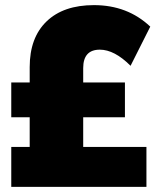

<svg xmlns="http://www.w3.org/2000/svg" viewBox="-20 -730 607 750"><path d="M24 0V-156H96V-272H24V-408H96V-468Q96 -583 162 -646.5Q228 -710 347 -710Q478 -710 567 -626L490 -473Q427 -536 370 -536Q305 -536 305 -464V-408H468V-272H305V-156H552V0Z"/></svg>

Font: Trueno
Style: ExBd
Weight: 800
Designer: Julieta Ulanovsky
Foundry: Julieta Ulanovsky
Version: Version 3.001b